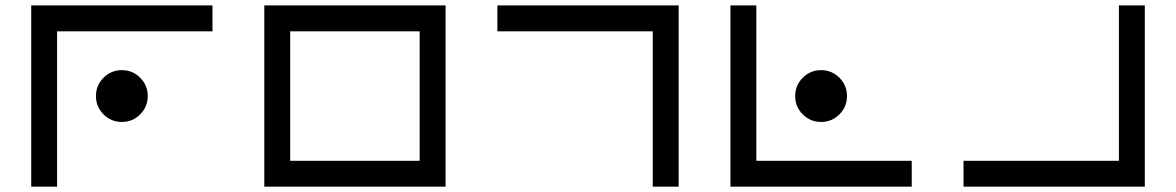

<svg xmlns="http://www.w3.org/2000/svg" viewBox="-20 -704 4435 724"><path d="M781.2 -683.6V-585.9H195.3V0H97.7V-683.6ZM439.5 -244.1Q398.9 -244.1 370.4 -272.7Q341.8 -301.3 341.8 -341.8Q341.8 -382.3 370.4 -410.9Q398.9 -439.5 439.5 -439.5Q480 -439.5 508.5 -410.9Q537.1 -382.3 537.1 -341.8Q537.1 -301.3 508.5 -272.7Q480 -244.1 439.5 -244.1Z M1074.2 -585.9V-97.7H1562.5V-585.9ZM976.6 -683.6H1660.2V0H976.6Z M2539.1 0H2441.4V-585.9H1855.5V-683.6H2539.1Z M2734.4 -683.6H2832V-97.7H3418V0H2734.4ZM3076.2 -244.1Q3035.6 -244.1 3007.1 -272.7Q2978.5 -301.3 2978.5 -341.8Q2978.5 -382.3 3007.1 -410.9Q3035.6 -439.5 3076.2 -439.5Q3116.7 -439.5 3145.3 -410.9Q3173.8 -382.3 3173.8 -341.8Q3173.8 -301.3 3145.3 -272.7Q3116.7 -244.1 3076.2 -244.1Z M3613.3 0V-97.7H4199.2V-683.6H4296.9V0Z"/></svg>

Font: BabelStone Pigpen
Style: Regular
Weight: 400
Designer: Andrew West
Foundry: BabelStone
Version: Version 1.02 November 6, 2013